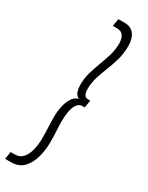

<svg xmlns="http://www.w3.org/2000/svg" viewBox="-294 -778 789 1027"><g transform="rotate(30 100.5 -265.0)"><path d="M220 -643Q220 -596 209 -557Q198 -518 183.5 -482Q169 -446 157.5 -409.5Q146 -373 146 -333Q146 -314 152.5 -300.5Q159 -287 177 -287H190L182 -241H168Q146 -241 133.5 -221Q121 -201 116.5 -172Q112 -143 112 -116Q112 -90 114 -59.5Q116 -29 116 14Q116 59 104 104.5Q92 150 64 180Q36 210 -14 210H-49L-42 164H-18Q15 164 34 141.5Q53 119 60.5 85Q68 51 68 17Q68 -24 66.5 -54Q65 -84 65 -118Q65 -148 71.5 -179.5Q78 -211 93 -235Q108 -259 132 -265Q113 -275 107 -294Q101 -313 101 -334Q101 -374 111.5 -410.5Q122 -447 135.5 -482.5Q149 -518 160 -554Q171 -590 171 -630Q171 -658 159 -676Q147 -694 120 -694H94L102 -740H140Q180 -740 200 -713.5Q220 -687 220 -643Z"/></g></svg>

Font: Georama SemiCondensed Light
Style: Italic
Weight: 300
Width: 4
Italic angle: -9°
Designer: Jean-Baptiste Levee
Foundry: Production Type
Version: Version 1.000